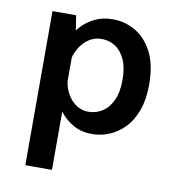

<svg xmlns="http://www.w3.org/2000/svg" viewBox="-80 -585 810 859"><g transform="rotate(10 325.0 -155.5)"><path d="M91.5 200V-500H199L212.5 -412V200ZM360 11Q312.5 11 276 -9.5Q239.5 -30 214.5 -62Q189.5 -94 177 -130.2Q164.5 -166.5 164.5 -198.5L211 -214Q213 -189.5 222 -166Q231 -142.5 246.2 -124.2Q261.5 -106 281.8 -95.2Q302 -84.5 327 -84.5Q362 -84.5 390.8 -103Q419.5 -121.5 436.5 -158.5Q453.5 -195.5 453.5 -251Q453.5 -306.5 437 -343Q420.5 -379.5 392.8 -397.5Q365 -415.5 330.5 -415.5Q305.5 -415.5 285.2 -405.5Q265 -395.5 249.5 -378.8Q234 -362 223.8 -340.8Q213.5 -319.5 209 -298L165.5 -313.5Q165.5 -345 179 -379.2Q192.5 -413.5 217.8 -443.5Q243 -473.5 280.2 -492.2Q317.5 -511 365 -511Q419 -511 467 -483.5Q515 -456 544.8 -398.5Q574.5 -341 574.5 -251Q574.5 -183.5 556.5 -134Q538.5 -84.5 507.8 -52.5Q477 -20.5 438.8 -4.8Q400.5 11 360 11Z"/></g></svg>

Font: Trispace Thin Medium
Style: Regular
Weight: 500
Version: Version 1.210